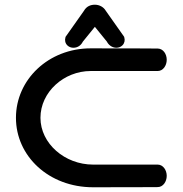

<svg xmlns="http://www.w3.org/2000/svg" viewBox="-20 -783 764 803"><path d="M46.7 -290.3C46.7 -129.9 184.1 0.2 369.3 0.2C530.9 0.2 639.3 -0.5 639.3 -0.5C662 -0.5 677.3 -23.4 677.3 -47.6C677.3 -71.8 662 -94.6 639.3 -94.6L369.3 -94.6C251.2 -94.6 149.2 -182.7 149.2 -290.3C149.2 -398 247.3 -486 359.2 -486C476.8 -486 639.3 -486 639.3 -486C662.1 -486 677.3 -508.8 677.3 -533C677.3 -556.8 662.8 -579.3 639.9 -580C638.6 -580.1 529.9 -580.8 359.2 -580.8C183.3 -580.8 46.7 -450.6 46.7 -290.3ZM256.7 -632.4 254.5 -629.4 253.5 -625.8C250.3 -614.9 252.4 -601.9 262.2 -592.7C268.9 -586.4 277.9 -583.3 286.8 -583.3C304.8 -583.3 319 -593.4 326.4 -608.7L376.8 -670.8L427.2 -608.7C432.7 -597.4 446.7 -583.3 466.7 -583.3C476.1 -583.3 485.5 -586.7 492.3 -593.7C501.3 -602.8 503.1 -615.3 500 -625.8L499 -629.4L496.9 -632.4C496.9 -632.4 432.1 -724.2 422.5 -737.8C413.8 -753.1 396.4 -763.3 376.8 -763.3C359.1 -763.3 341.8 -756.8 331.1 -737.8C324.5 -728.6 256.7 -632.4 256.7 -632.4Z"/></svg>

Font: Hi.
Style: Black
Weight: 400
Designer: Mew Too, Robert Jablonski
Foundry: Cannot Into Space Fonts
Version: Version 1.996